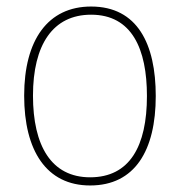

<svg xmlns="http://www.w3.org/2000/svg" viewBox="-20 -558 552 588"><path d="M457 -264C457 -423 401 -538 259 -538C127 -538 54 -436 54 -265C54 -97 122 10 256 10C393 10 457 -97 457 -264ZM81 -265C81 -421 142 -513 259 -513C384 -513 430 -408 430 -264C430 -110 377 -15 256 -15C137 -15 81 -112 81 -265Z"/></svg>

Font: Noto Sans Malayalam SemiCondensed Thin
Style: Regular
Weight: 100
Width: 4
Designer: Jelle Bosma - Monotype Design Team
Foundry: Monotype Imaging Inc.
Version: Version 2.104